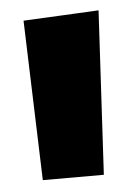

<svg xmlns="http://www.w3.org/2000/svg" viewBox="-37 -397 292 424"><g transform="rotate(-5 109.0 -185.5)"><path d="M41.5 -4.4 29.8 -358.9 196.8 -367.2 176.8 -4.4Z"/></g></svg>

Font: Some Time Later
Style: Regular
Weight: 400
Version: Version 003.300